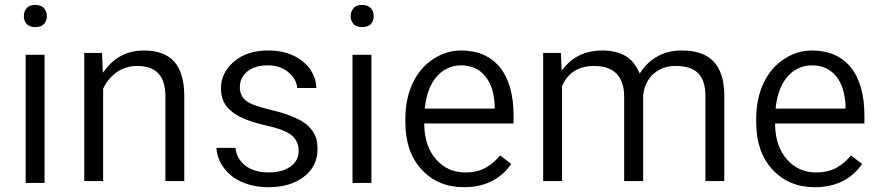

<svg xmlns="http://www.w3.org/2000/svg" viewBox="-20 -764 3639 794"><path d="M164.2 -537.5H86.1V-7.6H164.2ZM81.6 -679.1C83.6 -673.6 86.6 -669 90.7 -664.5C94.2 -660.5 99.2 -657.4 105.3 -655.4C110.8 -652.9 117.9 -651.9 125.9 -651.9C141.6 -651.9 153.7 -655.9 161.7 -664.5C169.8 -673 173.8 -684.1 173.8 -697.2C173.8 -710.3 169.8 -721.4 161.7 -730.5C153.7 -739 141.6 -743.6 125.9 -743.6C117.9 -743.6 110.8 -742.6 105.3 -740.6C99.2 -738 94.2 -735 90.7 -730.5C88.7 -728 87.2 -725.9 85.6 -723.4C84.1 -720.9 82.6 -718.4 81.6 -715.9C80.6 -712.8 80.1 -709.8 79.6 -706.8C79.1 -703.8 78.6 -700.8 78.6 -697.2C78.6 -690.7 79.6 -684.6 81.6 -679.1Z M328.5 -545.1V-15.1H406.5V-396V-397.5L407.6 -399.5C420.7 -426.7 439.3 -448.9 463 -465.5C487.2 -482.6 515.4 -491.2 547.1 -491.2C586.4 -491.2 615.6 -481.1 634.8 -460.5C653.9 -440.3 663.5 -409.6 664 -368.3V-15.1H742.1V-367.8C741.6 -431.2 728 -478.6 700.3 -509.3C672.5 -540.1 631.2 -555.2 575.3 -555.2C510.3 -555.2 457.9 -530 418.1 -479.6L405.5 -463.5L404.5 -483.6L402 -545.1Z M1179.8 -74.1C1168.3 -66.5 1155.2 -60.5 1140.6 -56.9C1125.4 -52.9 1108.8 -50.9 1090.7 -50.9C1050.9 -50.9 1018.1 -60.5 993.5 -80.1C970.3 -98.2 957.2 -122.4 953.7 -152.6H875.1C875.6 -139 878.6 -125.4 883.1 -112.3C887.7 -99.2 893.7 -86.6 902.3 -74.6C920.4 -47.9 945.6 -27.2 977.8 -12.6C1010.6 2.5 1047.9 10.1 1090.7 10.1C1151.1 10.1 1200 -4.5 1237.8 -33.8C1274.6 -62.5 1293.2 -100.8 1293.2 -148.1C1293.2 -162.7 1291.7 -175.8 1288.7 -187.9C1285.1 -200 1280.1 -211.1 1273.6 -220.7C1271 -224.2 1268 -228.2 1265 -232.2C1261.5 -235.8 1257.9 -239.8 1254.4 -243.3C1250.9 -246.9 1246.9 -249.9 1242.3 -253.4C1237.8 -256.4 1233.2 -259.4 1228.2 -263C1223.2 -266 1217.6 -269 1212.1 -271.5C1183.9 -286.1 1146.6 -298.7 1100.8 -309.3C1077.1 -314.9 1056.9 -320.9 1040.8 -326.4C1024.2 -332 1011.6 -338 1002 -344.1C991.9 -350.6 984.4 -359.2 979.3 -369.3C974.3 -379.3 971.8 -390.9 971.8 -403.5C971.8 -430.2 982.4 -452.4 1003.5 -469C1024.2 -485.6 1051.9 -493.7 1087.7 -493.7C1122.4 -493.7 1151.6 -483.6 1174.3 -464C1195.5 -446.3 1207.1 -424.7 1209.1 -400H1288.2C1287.7 -414.6 1285.1 -428.7 1281.1 -441.3C1276.6 -453.9 1270.5 -466 1263 -477.6C1254.9 -489.2 1244.8 -499.2 1233.2 -508.8C1220.7 -519.4 1207.1 -528 1192.4 -534.5C1177.8 -541.1 1161.7 -546.6 1144.1 -550.1C1126.4 -553.7 1107.8 -555.2 1087.7 -555.2C1030.7 -555.2 983.9 -540.1 947.6 -509.3C911.8 -478.6 893.7 -441.8 893.7 -398.5C893.7 -372.3 899.7 -349.6 912.3 -331C918.4 -321.4 926.4 -312.8 936.5 -304.8C946.1 -296.2 957.7 -288.7 970.8 -281.6C998 -267.5 1034.8 -255.4 1081.6 -244.8C1129.5 -234.3 1163.7 -221.7 1183.4 -206.5C1194 -198.5 1201.5 -188.9 1207.1 -177.8C1212.6 -166.2 1215.1 -153.7 1215.1 -139.5C1215.1 -112.3 1203.5 -90.7 1179.8 -74.1Z M1515.9 -537.5H1437.8V-7.6H1515.9ZM1433.2 -679.1C1435.3 -673.6 1438.3 -669 1442.3 -664.5C1445.8 -660.5 1450.9 -657.4 1456.9 -655.4C1462.5 -652.9 1469.5 -651.9 1477.6 -651.9C1493.2 -651.9 1505.3 -655.9 1513.4 -664.5C1521.4 -673 1525.4 -684.1 1525.4 -697.2C1525.4 -710.3 1521.4 -721.4 1513.4 -730.5C1505.3 -739 1493.2 -743.6 1477.6 -743.6C1469.5 -743.6 1462.5 -742.6 1456.9 -740.6C1450.9 -738 1445.8 -735 1442.3 -730.5C1440.3 -728 1438.8 -725.9 1437.3 -723.4C1435.8 -720.9 1434.3 -718.4 1433.2 -715.9C1432.2 -712.8 1431.7 -709.8 1431.2 -706.8C1430.7 -703.8 1430.2 -700.8 1430.2 -697.2C1430.2 -690.7 1431.2 -684.6 1433.2 -679.1Z M2094.2 -86.1 2048.4 -121.4C2031.7 -101.3 2013.1 -84.6 1991.4 -72C1967.3 -57.9 1938 -50.9 1903.8 -50.9C1854.9 -50.9 1815.1 -69 1783.4 -104.8C1752.1 -140.6 1736 -187.4 1734.5 -245.3V-253.4H1742.1H2103.8V-285.6C2103.8 -372.8 2084.6 -439.8 2046.9 -486.1C2009.1 -532 1955.7 -555.2 1887.2 -555.2C1845.3 -555.2 1806.5 -543.1 1770.8 -519.4C1735 -495.7 1706.8 -462.5 1686.6 -420.2C1676.6 -398.5 1669 -375.8 1664 -351.6C1658.9 -327.5 1656.4 -301.8 1656.4 -274.6V-256.9C1656.4 -175.8 1679.1 -110.8 1723.9 -62.5C1768.8 -14.1 1826.7 10.1 1898.7 10.1C1984.9 10.1 2049.9 -22.2 2094.2 -86.1ZM1985.4 -450.4C1997.5 -435.8 2007.1 -418.6 2013.6 -399C2020.2 -378.8 2024.2 -356.2 2025.7 -330.5V-330V-322.9V-314.9H2018.1H1745.1H1736.5L1737.5 -323.9C1744.1 -376.8 1760.2 -418.6 1786.9 -448.4C1796 -458.4 1805.5 -467 1816.1 -473.6C1826.7 -480.1 1837.8 -485.1 1849.9 -488.7C1861.5 -492.2 1874.1 -493.7 1887.2 -493.7C1928.5 -493.7 1961.2 -479.1 1985.4 -450.4Z M2226.2 -545.1V-15.1H2304.3V-405.5V-407.1L2304.8 -408.6C2328.5 -463.5 2372.8 -491.2 2437.3 -491.2C2478.1 -491.2 2508.8 -480.6 2530 -458.9C2550.6 -437.3 2561.2 -406 2561.2 -364.7V-15.1H2639.8V-369.3V-369.8V-370.3C2641.8 -388.4 2646.3 -405 2653.4 -419.6C2660.5 -434.3 2670 -447.4 2682.1 -458.4C2690.2 -465.5 2699.2 -471.5 2708.8 -476.6C2718.4 -481.6 2728.5 -485.1 2739 -487.7C2749.6 -490.2 2761.2 -491.2 2773.3 -491.2C2817.6 -491.2 2849.4 -480.6 2868.5 -459.9C2887.7 -439.3 2897.2 -408.1 2897.2 -367.3V-15.1H2975.3V-372.8C2974.3 -434.3 2959.2 -480.1 2930.5 -510.3C2901.8 -540.1 2858.4 -555.2 2800.5 -555.2C2762.2 -555.2 2729 -547.6 2701.3 -532C2687.2 -524.4 2674.6 -515.4 2663 -505.3C2651.4 -494.7 2641.3 -483.1 2632.7 -470.5L2625.7 -459.9L2619.6 -472C2606.5 -499.7 2587.9 -520.9 2563.2 -534.5C2538.5 -548.1 2507.8 -555.2 2471 -555.2C2405.5 -555.2 2353.7 -532.5 2314.9 -487.2L2302.8 -472.5L2301.8 -491.7L2299.7 -545.1Z M3545.1 -86.1 3499.2 -121.4C3482.6 -101.3 3464 -84.6 3442.3 -72C3418.1 -57.9 3388.9 -50.9 3354.7 -50.9C3305.8 -50.9 3266 -69 3234.3 -104.8C3203 -140.6 3186.9 -187.4 3185.4 -245.3V-253.4H3192.9H3554.7V-285.6C3554.7 -372.8 3535.5 -439.8 3497.7 -486.1C3459.9 -532 3406.5 -555.2 3338 -555.2C3296.2 -555.2 3257.4 -543.1 3221.7 -519.4C3185.9 -495.7 3157.7 -462.5 3137.5 -420.2C3127.5 -398.5 3119.9 -375.8 3114.9 -351.6C3109.8 -327.5 3107.3 -301.8 3107.3 -274.6V-256.9C3107.3 -175.8 3130 -110.8 3174.8 -62.5C3219.6 -14.1 3277.6 10.1 3349.6 10.1C3435.8 10.1 3500.8 -22.2 3545.1 -86.1ZM3436.3 -450.4C3448.4 -435.8 3457.9 -418.6 3464.5 -399C3471 -378.8 3475.1 -356.2 3476.6 -330.5V-330V-322.9V-314.9H3469H3196H3187.4L3188.4 -323.9C3195 -376.8 3211.1 -418.6 3237.8 -448.4C3246.9 -458.4 3256.4 -467 3267 -473.6C3277.6 -480.1 3288.7 -485.1 3300.8 -488.7C3312.3 -492.2 3324.9 -493.7 3338 -493.7C3379.3 -493.7 3412.1 -479.1 3436.3 -450.4Z"/></svg>

Font: Vazir FD Light
Style: Regular
Weight: 300
Foundry: DejaVu fonts team - Redesigned by Saber Rastikerdar
Version: Version 21.10;October 20, 2019;FontCreator 12.0.0.2547 64-bi